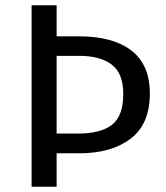

<svg xmlns="http://www.w3.org/2000/svg" viewBox="-20 -709 629 729"><path d="M549 -354Q549 -238 476 -182.5Q403 -127 282 -127H195V0H100V-689H195V-571H281Q409 -571 479 -517Q549 -463 549 -354ZM448 -353Q448 -430 404.5 -463.5Q361 -497 280 -497H195V-202H278Q362 -202 405 -235Q448 -268 448 -353Z"/></svg>

Font: Fira GO
Style: Regular
Weight: 400
Designer: Carrois Corporate
Foundry: Carrois Corporate GbR
Version: Version 0.300